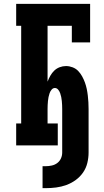

<svg xmlns="http://www.w3.org/2000/svg" viewBox="-20 -755 540 997"><path d="M201 222V108H218Q233 108 249 104.5Q265 101 277.5 91.5Q290 82 296.5 67.5Q303 53 303 37V-189Q303 -199 302.5 -209.5Q302 -220 301 -230.5Q300 -241 298 -251Q296 -261 292.5 -271Q289 -281 282 -289.5Q275 -298 265 -298Q255 -298 248 -289.5Q241 -281 237.5 -271Q234 -261 232 -251Q230 -241 229 -230.5Q228 -220 227.5 -209.5Q227 -199 227 -189V-114H280V0H64V-114H90V-621H64V-735H448V-535H353V-621H227V-331Q233 -347 241.5 -362Q250 -377 262 -388.5Q274 -400 290 -406Q306 -412 323 -412Q340 -412 357 -405.5Q374 -399 386 -386.5Q398 -374 406.5 -358.5Q415 -343 421 -326.5Q427 -310 430.5 -293Q434 -276 436 -258.5Q438 -241 439 -224Q440 -207 440 -189V37Q440 64 433.5 91Q427 118 411.5 140.5Q396 163 373.5 179.5Q351 196 325 205.5Q299 215 272 218.5Q245 222 218 222Z"/></svg>

Font: Iosevka Curly Slab Heavy
Style: Regular
Weight: 900
Monospace: yes
Designer: Belleve Invis
Foundry: Belleve Invis
Version: Version 22.1.2; ttfautohint (v1.8.4)